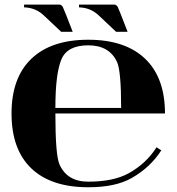

<svg xmlns="http://www.w3.org/2000/svg" viewBox="-20 -790 755 821"><path d="M357.4 -13.2Q466.1 -13.2 531.5 -49.8Q605.7 -91.3 649.4 -160.2L669.7 -147.2Q623.5 -74.7 543.2 -28.8Q474.1 10.7 357.4 10.7Q198.2 10.7 113.8 -70.1Q29.3 -150.9 29.3 -304.7Q29.3 -458 114.7 -539.3Q199.5 -620.1 357.4 -620.1Q515.1 -620.1 600.1 -539.3Q685.5 -458 685.5 -304.7H216.8Q216.8 -126.5 234.4 -86.9Q267.1 -13.2 357.4 -13.2ZM216.8 -328.6H498Q498 -486.6 480.5 -524.7Q447.5 -596.2 357.4 -596.2Q268.1 -596.2 242.7 -536.4Q216.8 -475.1 216.8 -328.6ZM290.8 -654.1Q290.8 -654.1 241.5 -654.1L166.7 -724.6Q132.1 -757.3 83 -758.5V-770.3H235.4Q241.2 -770.3 248.3 -761Q255.1 -746.8 290.8 -654.1ZM525.6 -654.1H476.3L401.6 -724.6Q366.9 -757.3 317.9 -758.5V-770.3H470.2Q476.1 -770.3 483.2 -761Q490 -746.8 525.6 -654.1Z"/></svg>

Font: itsadzoke
Style: Regular
Weight: 700
Width: 7
Version: Version 0.45